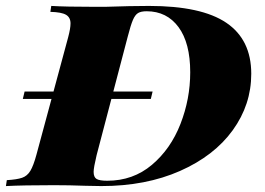

<svg xmlns="http://www.w3.org/2000/svg" viewBox="-65 -628 893 648"><path d="M277 0 223 -1Q169 -3 117 -3Q12 -3 -45 0L-42 -20Q-8 -22 9.5 -28Q27 -34 37.5 -51.5Q48 -69 58 -106L165 -502Q173 -532 173 -549Q173 -569 158 -578Q143 -587 105 -588L108 -608Q157 -605 255 -605H290Q377 -608 438 -608Q615 -608 699 -551Q783 -494 783 -379Q783 -275 720.5 -188.5Q658 -102 542.5 -51Q427 0 277 0ZM577 -384Q577 -483 537.5 -536.5Q498 -590 430 -590Q411 -590 401 -584Q391 -578 383.5 -560.5Q376 -543 366 -504L261 -104Q251 -62 251 -48Q251 -30 261 -24Q271 -18 297 -18Q384 -18 447.5 -71.5Q511 -125 544 -209.5Q577 -294 577 -384ZM444 -294H12L18 -319H450Z"/></svg>

Font: Playfair Display SC Black
Style: Italic
Weight: 900
Italic angle: -14°
Designer: Claus Eggers Sørensen
Foundry: Claus Eggers Sørensen
Version: Version 1.200; ttfautohint (v1.6)